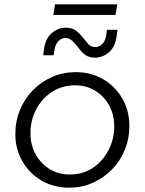

<svg xmlns="http://www.w3.org/2000/svg" viewBox="-20 -856 670 889"><path d="M299 13Q229 13 173 -19.5Q117 -52 84 -108.5Q51 -165 51 -235Q51 -295 72.5 -347Q94 -399 132.5 -438.5Q171 -478 222 -500Q273 -522 331 -522Q401 -522 457 -489.5Q513 -457 546 -400.5Q579 -344 579 -272Q579 -214 558 -162.5Q537 -111 499 -72Q461 -33 410.5 -10Q360 13 299 13ZM303 -48Q365 -48 411 -79.5Q457 -111 483 -162Q509 -213 509 -270Q509 -325 485 -368.5Q461 -412 420 -436.5Q379 -461 327 -461Q268 -461 221.5 -431Q175 -401 148 -350.5Q121 -300 121 -239Q121 -186 144.5 -142.5Q168 -99 209.5 -73.5Q251 -48 303 -48ZM419 -589Q398 -589 383 -597Q368 -605 357.5 -617Q347 -629 339 -640Q327 -655 314 -667.5Q301 -680 282 -680Q265 -680 250.5 -665.5Q236 -651 232 -624L228 -600H180L184 -630Q191 -679 220.5 -703.5Q250 -728 285 -728Q314 -728 332.5 -713.5Q351 -699 363 -683Q377 -667 388.5 -652.5Q400 -638 422 -638Q439 -638 453.5 -652Q468 -666 472 -694L475 -718H524L520 -688Q513 -638 484 -613.5Q455 -589 419 -589ZM227 -787 235 -836H523L515 -787Z"/></svg>

Font: MuseoModerno Light
Style: Italic
Weight: 300
Italic angle: -9°
Designer: Pablo Cosgaya, Héctor Gatti, Marcela Romero, and the Authors of The MuseoModerno Project.
Foundry: Omnibus-Type Team
Version: Version 1.003